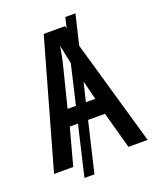

<svg xmlns="http://www.w3.org/2000/svg" viewBox="-153 -851 832 1016"><g transform="rotate(-20 263.5 -342.5)"><path d="M419 0 362 -207H267L200 75H144L210 -207H164L108 0H0L202 -715H322L326 -701L340 -760H397L357 -592L527 0ZM185 -299H232L284 -521Q279 -546 272.5 -575Q266 -604 262 -626Q258 -600 252 -570Q246 -540 239 -514ZM341 -299 314 -406 288 -299Z"/></g></svg>

Font: Noto Sans Condensed Medium
Style: Regular
Weight: 500
Width: 3
Designer: Monotype Design Team
Foundry: Monotype Imaging Inc.
Version: Version 2.013; ttfautohint (v1.8.4.7-5d5b)